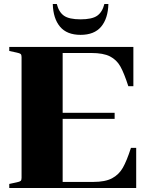

<svg xmlns="http://www.w3.org/2000/svg" viewBox="-20 -933 760 953"><path d="M242 -913H262Q272 -873 297.5 -855Q323 -837 380 -837Q437 -837 462.5 -855Q488 -873 498 -913H518Q516 -841 482 -800.5Q448 -760 380 -760Q312 -760 278 -800.5Q244 -841 242 -913ZM63 -28Q78 -31 82.5 -35Q87 -39 87 -50V-650Q87 -661 82.5 -665Q78 -669 63 -672L26 -680V-700H642V-505H617Q596 -570 577.5 -603Q559 -636 526 -653Q493 -670 433 -670H291V-373H549V-343H291V-30H443Q502 -30 536 -48Q570 -66 589.5 -100Q609 -134 630 -199H656V0H26V-20Z"/></svg>

Font: Chonburi
Style: Regular
Weight: 400
Designer: Thanarat Vachiruckul and Stawix Ruecha
Foundry: Cadson Demak & Katatrad
Version: Version 1.000